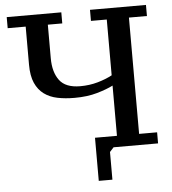

<svg xmlns="http://www.w3.org/2000/svg" viewBox="-58 -753 864 967"><g transform="rotate(-5 374.0 -269.0)"><path d="M625 -56H716V0H491L471 22V162H402V-56H513V-310Q482 -294 432 -279.5Q382 -265 317 -265Q270 -265 231 -273Q192 -281 163.5 -302Q135 -323 119 -359Q103 -395 103 -451V-644H12V-700H288V-644H215V-474Q215 -404 246 -362.5Q277 -321 351 -321Q398 -321 440 -333Q482 -345 513 -362V-644H433V-700H716V-644H625Z"/></g></svg>

Font: PT Serif Caption
Style: Regular
Weight: 400
Designer: A.Korolkova, O.Umpeleva, V.Yefimov
Foundry: ParaType Ltd
Version: Version 1.000W OFL